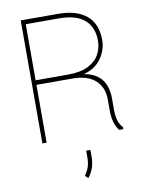

<svg xmlns="http://www.w3.org/2000/svg" viewBox="-101 -781 837 1093"><g transform="rotate(-10 317.5 -234.5)"><path d="M96.2 0ZM530.8 -114.3Q530.8 -84 538.1 -57.1Q545.4 -30.3 564 -11.7V0.5H540Q506.3 -42 506.3 -115.2V-180.2Q506.3 -252 460.9 -292.7Q415.5 -333.5 326.7 -333.5H120.6V0.5H96.2V-710.4H311.5Q418 -710.4 475.8 -662.6Q533.7 -614.7 533.7 -520Q533.7 -463.4 498.8 -413.8Q463.9 -364.3 397.5 -347.2Q447.8 -337.9 477.1 -314.7Q506.3 -291.5 518.6 -257.3Q530.8 -223.1 530.8 -181.2ZM307.1 -359.9Q381.8 -359.9 426.3 -383.1Q470.7 -406.2 490 -442.9Q509.3 -479.5 509.3 -520Q509.3 -599.1 460.2 -641.6Q411.1 -684.1 311.5 -684.1H120.6V-359.9ZM358.9 122.1Q358.9 160.6 348.1 189.9Q337.4 219.2 319.3 240.2L302.7 224.6Q318.8 201.2 326.7 178Q334.5 154.8 334.5 123V84.5H358.9Z"/></g></svg>

Font: Robert Sans Thin
Style: Regular
Weight: 100
Designer: Christian Robertson (extended by Adam Twardoch)
Foundry: Google
Version: Version 12.135;April 2, 2019;FontCreator 11.5.0.2425 64-bit;